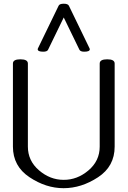

<svg xmlns="http://www.w3.org/2000/svg" viewBox="-20 -990 679 1022"><path d="M510.7 -651.9Q510.7 -674.3 550.8 -674.3Q590.3 -674.3 590.3 -651.9V-209.5Q590.3 -104.5 501.7 -46.4Q413.1 11.7 318.4 11.7Q224.6 11.7 136.7 -46.9Q48.8 -105.5 48.8 -209.5V-651.9Q48.8 -674.3 88.4 -674.3Q128.4 -674.3 128.4 -651.9V-209.5Q128.4 -134.3 187.5 -83.5Q246.6 -32.7 318.4 -32.7Q391.1 -32.2 450.9 -83Q510.7 -133.8 510.7 -209.5ZM458 -728Q458 -714.8 428.7 -714.8Q408.2 -714.8 402.8 -725.1L319.3 -897L235.8 -725.1Q231 -714.8 210 -714.8Q180.7 -714.8 180.7 -728Q180.7 -731 181.6 -731.9L292 -959.5Q296.9 -970.2 319.3 -970.2Q341.3 -970.2 346.7 -959.5L457 -731.9Q458 -731 458 -728Z"/></svg>

Font: Gayathri
Style: Regular
Weight: 400
Designer: Binoy Dominic <binoy.domenic@gmail.com>
Foundry: SMC
Version: Version 1.000